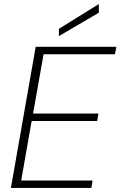

<svg xmlns="http://www.w3.org/2000/svg" viewBox="-20 -932 597 952"><path d="M34 0 157 -700H557L550 -663H196L144 -369H468L462 -332H137L85 -37H439L433 0ZM272 -753V-789L470 -912V-869Z"/></svg>

Font: DM Sans 16pt ExtraLight
Style: Italic
Weight: 250
Italic angle: -10°
Version: Version 4.004;gftools[0.9.30]